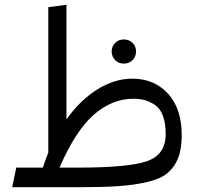

<svg xmlns="http://www.w3.org/2000/svg" viewBox="-20 -783 837 803"><path d="M533 -454Q625 -454 682.5 -391.5Q740 -329 740 -217Q740 -160 725 -122Q710 -84 681 -59.5Q652 -35 596.5 -22Q541 -9 475 -4.5Q409 0 305 0H31L48 -82H159Q168 -109 182 -145V-753L258 -763V-284Q317 -366 388.5 -410Q460 -454 533 -454ZM447 -568Q447 -589 461.5 -603.5Q476 -618 498 -618Q520 -618 534.5 -603.5Q549 -589 549 -568Q549 -546 534.5 -531.5Q520 -517 498 -517Q476 -517 461.5 -531.5Q447 -546 447 -568ZM305 -82Q517 -82 595 -109Q673 -136 673 -222Q673 -268 661 -299.5Q649 -331 627 -345Q605 -359 584.5 -364.5Q564 -370 538 -370Q448 -370 371.5 -302.5Q295 -235 229 -82Z"/></svg>

Font: FiraGO Book
Style: Regular
Weight: 350
Designer: bBox Type
Foundry: bBox Type GmbH
Version: Version 1.001;PS 001.001;hotconv 1.0.88;makeotf.lib2.5.64775